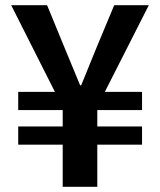

<svg xmlns="http://www.w3.org/2000/svg" viewBox="-20 -718 616 738"><path d="M221 -162H50V-232H221V-295H50V-365H191L23 -698H161L228 -535Q261 -454 288 -390H292L351 -535L419 -698H552L383 -365H526V-295H354V-232H526V-162H354V0H221Z"/></svg>

Font: Nebula Sans Semibold
Style: Regular
Weight: 600
Designer: Paul D. Hunt for Adobe (as Source Sans)
Foundry: Nebula Entertainment & Broadcasting LLC
Version: Version 1.010